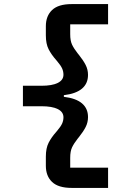

<svg xmlns="http://www.w3.org/2000/svg" viewBox="-20 -780 640 938"><path d="M330 138Q265 138 234.5 109Q204 80 204 30V-15Q204 -56 217.5 -82.5Q231 -109 255 -136L260 -142Q277 -162 283.5 -176.5Q290 -191 290 -207Q290 -233 262.5 -247Q235 -261 182 -261H92V-361H182Q235 -361 262.5 -375Q290 -389 290 -415Q290 -431 283.5 -445.5Q277 -460 260 -480L255 -486Q231 -513 217.5 -539.5Q204 -566 204 -607V-652Q204 -702 234.5 -731Q265 -760 330 -760H508V-661H323V-613Q323 -581 332 -562Q341 -543 359 -520Q362 -517 363 -515L367 -510Q387 -485 398.5 -462.5Q410 -440 410 -414Q410 -372 380.5 -347Q351 -322 292 -315V-307Q351 -300 380.5 -275Q410 -250 410 -208Q410 -182 398.5 -159.5Q387 -137 367 -112L363 -107Q362 -105 359 -102Q341 -79 332 -60Q323 -41 323 -9V39H508V138Z"/></svg>

Font: iA Writer Duo V
Style: Regular
Weight: 400
Designer: Mike Abbink, Paul van der Laan, Pieter van Rosmalen, Oliver Reichenstein
Foundry: Information Architects Inc.
Version: Version 2.000